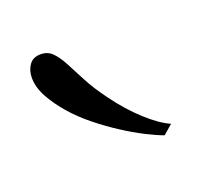

<svg xmlns="http://www.w3.org/2000/svg" viewBox="-49 -874 283 272"><g transform="rotate(-20 92.5 -738.0)"><path d="M159.7 -654.3Q148.9 -658.2 133.5 -666Q118.2 -673.8 101.6 -684.6Q85 -695.3 68.6 -708.5Q52.2 -721.7 39.6 -736.3Q26.9 -751 18.8 -765.9Q10.7 -780.8 10.7 -794.9Q10.7 -806.2 16.4 -814.2Q22 -822.3 33.7 -822.3Q43.9 -822.3 50.8 -815.7Q57.6 -809.1 64.2 -796.9Q70.8 -784.7 79.3 -768.1Q87.9 -751.5 102.5 -731.9Q119.6 -708.5 138.9 -690.9Q158.2 -673.3 173.8 -666.5Z"/></g></svg>

Font: Petit Formal Script
Style: Regular
Weight: 400
Version: Version 1.001; ttfautohint (v0.8) -G 200 -r 50